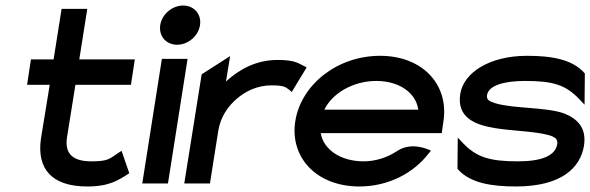

<svg xmlns="http://www.w3.org/2000/svg" viewBox="-20 -664 2137 695"><path d="M78 -357H160L128 -161C113 -52 168 11 296 11C375 11 408 -11 448 -37L420 -118L409 -111C376 -89 372 -80 311 -80C240 -80 213 -110 223 -170L253 -357H454L468 -449H267L296 -632H203L174 -449H92Z M560 -573C554 -533 582 -502 621 -502C660 -502 698 -533 704 -573C710 -613 682 -644 643 -644C604 -644 566 -613 560 -573ZM495 0H588L659 -451H566Z M647 0H740L770 -190C778 -241 806 -281 840 -309C870 -334 912 -355 962 -355C1006 -355 1013 -350 1028 -338L1036 -331L1090 -420C1059 -435 1050 -447 985 -447C907 -447 846 -413 798 -369L813 -461L710 -395Z M1049 -226C1028 -95 1125 11 1281 11C1385 11 1477 -37 1532 -109L1540 -119L1530 -123C1529 -123 1469 -152 1417 -117C1382 -94 1340 -80 1296 -80C1214 -80 1151 -122 1141 -182H1579L1585 -224C1606 -356 1511 -462 1356 -462C1200 -462 1070 -357 1049 -226ZM1154 -267C1183 -327 1259 -371 1342 -371C1425 -371 1486 -328 1494 -267Z M1646 -324C1633 -239 1698 -212 1773 -200C1834 -190 1915 -189 1966 -175C1989 -168 2000 -161 1997 -142C1990 -99 1938 -80 1855 -80C1754 -80 1705 -94 1655 -147L1637 -166L1636 -53C1680 -1 1761 11 1847 11C2013 11 2081 -57 2094 -137C2104 -203 2068 -235 2023 -253C1957 -277 1842 -270 1774 -290C1751 -297 1740 -303 1743 -320C1749 -355 1805 -371 1881 -371C1982 -371 2028 -357 2078 -304L2096 -285L2097 -398C2053 -450 1974 -462 1888 -462C1750 -462 1658 -400 1646 -324Z"/></svg>

Font: Charger Sport
Style: BdExtObl
Weight: 700
Designer: Jasper
Foundry: Cannot Into Space Fonts
Version: Version 1.1